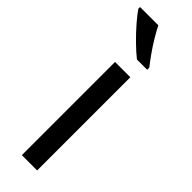

<svg xmlns="http://www.w3.org/2000/svg" viewBox="-262 -774 781 781"><g transform="rotate(45 128.5 -383.0)"><path d="M173 0H85V-536H173ZM104 -766Q115 -744 131.5 -716.5Q148 -689 166.5 -663Q185 -637 200 -618V-606H141Q118 -624 89 -652.5Q60 -681 35.5 -709.5Q11 -738 -1 -756V-766Z"/></g></svg>

Font: Noto Sans Saurashtra
Style: Regular
Weight: 400
Designer: Monotype Design Team
Foundry: Monotype Imaging Inc.
Version: Version 2.001; ttfautohint (v1.8.4.7-5d5b)